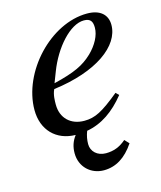

<svg xmlns="http://www.w3.org/2000/svg" viewBox="-97 -512 637 759"><g transform="rotate(-15 222.0 -133.0)"><path d="M343 80C318 102 292 112 260 112C225 112 201 89 201 59C201 42 204 25 211 7C273 -4 324 -40 370 -97L358 -109C286 -50 255 -34 211 -34C155 -34 118 -70 118 -125C118 -140 118 -166 128 -186C307 -209 412 -287 412 -373C412 -415 383 -441 330 -441C180 -441 31 -281 31 -126C31 -44 84 10 163 11C147 32 140 54 140 80C140 137 183 175 235 175C284 175 325 150 360 98ZM152 -252C186 -341 254 -418 311 -418C339 -418 346 -403 346 -379C346 -348 327 -312 296 -282C259 -247 221 -229 135 -208Z"/></g></svg>

Font: XITS
Style: Italic
Weight: 400
Italic angle: -16.33°
Designer: MicroPress Inc., with final additions and corrections provided by Coen Hoffman, Elsevier (retired)
Version: Version 1.107